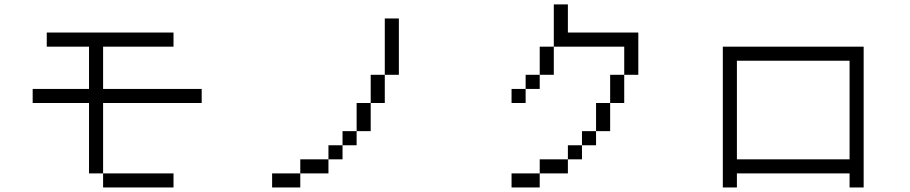

<svg xmlns="http://www.w3.org/2000/svg" viewBox="-20 -832 4040 852"><path d="M750 0V-62.5H437.5V0ZM875 -375V-437.5H437.5V-625H750V-687.5H187.5V-625H375V-437.5H125V-375H375V-62.5H437.5V-375Z M1312.5 -62.5H1187.5V0H1312.5ZM1312.5 -62.5H1437.5V-125H1312.5ZM1437.5 -125H1500V-187.5H1437.5ZM1500 -187.5H1562.5V-250H1500ZM1562.5 -250H1625Q1625 -250 1625 -375H1562.5Q1562.5 -375 1562.5 -250ZM1625 -375H1687.5Q1687.5 -375 1687.5 -500H1625Q1625 -500 1625 -375ZM1687.5 -500H1750Q1750 -500 1750 -750H1687.5Q1687.5 -750 1687.5 -500Z M2375 -62.5H2250V0H2375ZM2375 -62.5H2500V-125H2375ZM2500 -125H2562.5V-187.5H2500ZM2562.5 -187.5H2625V-250H2562.5ZM2625 -250H2687.5Q2687.5 -250 2687.5 -375H2625Q2625 -375 2625 -250ZM2687.5 -375H2750Q2750 -375 2750 -500H2687.5Q2687.5 -500 2687.5 -375ZM2312.5 -437.5H2250V-375H2312.5ZM2312.5 -437.5H2375V-500H2312.5ZM2375 -500H2437.5Q2437.5 -500 2437.5 -625H2375Q2375 -625 2375 -500ZM2750 -500H2812.5V-687.5H2500Q2500 -687.5 2500 -812.5H2437.5V-625H2750Q2750 -625 2750 -500Z M3750 -62.5V0H3812.5Q3812.5 0 3812.5 -625H3187.5Q3187.5 -625 3187.5 0H3250V-62.5ZM3250 -125V-562.5H3750V-125Z"/></svg>

Font: UnifontExMono
Style: Regular
Weight: 500
Version: Version 15.0.06